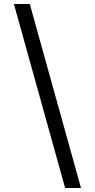

<svg xmlns="http://www.w3.org/2000/svg" viewBox="-20 -812 478 967"><path d="M50 -792 308 135H388L130 -792Z"/></svg>

Font: Noto Sans Bengali SemiCondensed
Style: Regular
Weight: 400
Width: 4
Designer: Jelle Bosma - Monotype Design Team
Foundry: Monotype Imaging Inc.
Version: Version 2.003